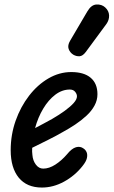

<svg xmlns="http://www.w3.org/2000/svg" viewBox="-20 -833 510 862"><path d="M168 9Q100.5 9 64.2 -35.2Q28 -79.5 28 -158.5Q28 -228 50.2 -291Q72.5 -354 110.5 -403.2Q148.5 -452.5 197.5 -481Q246.5 -509.5 300 -509.5Q357 -509.5 387.2 -483.8Q417.5 -458 417.5 -410Q417.5 -383 404.2 -358.8Q391 -334.5 368.2 -313.5Q345.5 -292.5 317.8 -274Q290 -255.5 260.5 -239.5Q234 -224 196 -205Q158 -186 124.5 -169.5Q124 -160.5 124.2 -152.5Q124.5 -144.5 125.5 -137Q127.5 -112 141 -94Q154.5 -76 174 -76Q200.5 -76 228.5 -94Q256.5 -112 281 -140.5Q302 -166.5 321.2 -172Q340.5 -177.5 355.5 -166Q364 -160.5 368.8 -149.8Q373.5 -139 370.2 -123.5Q367 -108 350 -87Q316 -44 267.5 -17.5Q219 9 168 9ZM137.5 -258Q155.5 -267.5 175.5 -278Q195.5 -288.5 214 -299Q246 -317.5 271 -335.8Q296 -354 310.8 -370.5Q325.5 -387 325.5 -400.5Q325.5 -411 317.2 -421Q309 -431 293.5 -431Q259 -431 228.2 -407.8Q197.5 -384.5 174 -345.2Q150.5 -306 137.5 -258ZM309 -587.5Q294 -597 288.2 -613.2Q282.5 -629.5 295 -650.5L372 -781.5Q389.5 -811.5 413 -812.8Q436.5 -814 452 -800Q469 -784.5 469.8 -763.8Q470.5 -743 457.5 -725L365 -599.5Q351.5 -581.5 337.2 -580.5Q323 -579.5 309 -587.5Z"/></svg>

Font: Edu AU VIC WA NT Hand Medium
Style: Regular
Weight: 500
Version: Version 1.001